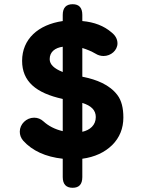

<svg xmlns="http://www.w3.org/2000/svg" viewBox="-20 -772 680 912"><path d="M325 -752C294 -752 278 -735 278 -701V-672C161 -655 85 -586 85 -483C85 -386 150 -330 278 -302V-149C240 -158 210 -174 187 -195C174 -207 159 -213 142 -213C105 -213 74 -182 74 -147C74 -131 79 -117 90 -104C133 -56 196 -27 278 -18V69C278 103 294 120 325 120C356 120 371 103 371 69V-18C430 -26 477 -48 513 -83C548 -118 566 -162 566 -214C566 -259 557 -295 538 -320C500 -371 436 -394 379 -406C376 -406 373 -407 371 -408V-544C394 -537 415 -528 434 -517C445 -510 458 -506 472 -506C507 -506 538 -533 538 -566C538 -585 529 -603 510 -618C474 -649 428 -667 371 -672V-701C371 -735 356 -752 325 -752ZM278 -430C237 -446 216 -466 216 -491C216 -526 242 -545 278 -550ZM371 -283C414 -270 435 -248 435 -216C435 -177 407 -154 371 -146Z"/></svg>

Font: Dongle
Style: Bold
Weight: 700
Designer: Yanghee Ryu
Foundry: Yanghee Ryu
Version: Version 2.000